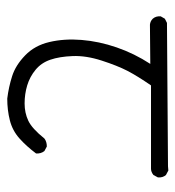

<svg xmlns="http://www.w3.org/2000/svg" viewBox="3 -502 493 540"><g transform="rotate(90 250.0 -231.5)"><path d="M256.8 -4.9Q224.6 -8.8 193.8 -18.6Q163.1 -28.3 135.3 -55.2Q107.4 -82 97.7 -123.5Q87.9 -165 91.8 -213.9Q95.7 -262.7 112.8 -312.5Q129.9 -362.3 159.2 -407.2L48.8 -406.2Q39.1 -407.2 32.2 -414.1Q24.4 -422.9 25.4 -436.5L32.2 -448.2L43.9 -454.1L447.3 -457L459 -458L471.7 -451.2Q479.5 -442.4 478.5 -428.7L471.7 -416Q462.9 -409.2 454.1 -409.2H219.7Q193.4 -371.1 178.7 -342.8Q164.1 -314.5 149.9 -270.5Q135.7 -226.6 137.2 -189Q138.7 -151.4 147.5 -126Q156.2 -100.6 175.8 -84.5Q195.3 -68.4 219.7 -61Q244.1 -53.7 270.5 -53.7Q296.9 -53.7 318.8 -64Q340.8 -74.2 369.1 -109.4Q377.9 -116.2 391.6 -116.2L404.3 -109.4Q412.1 -99.6 411.1 -85.9Q390.6 -58.6 368.7 -39.1Q346.7 -19.5 317.9 -12.2Q289.1 -4.9 256.8 -4.9Z"/></g></svg>

Font: JasonHandwriting4
Style: Regular
Weight: 400
Version: Version 1.01.21